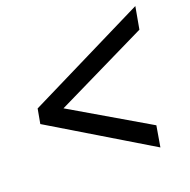

<svg xmlns="http://www.w3.org/2000/svg" viewBox="-111 -709 803 813"><g transform="rotate(-20 291.0 -302.5)"><path d="M33 -270 45 -336 582 -602 564 -502 148 -299 493 -97 477 -3Z"/></g></svg>

Font: Bai Jamjuree Medium
Style: Italic
Weight: 500
Italic angle: -10°
Version: Version 1.000; ttfautohint (v1.6)